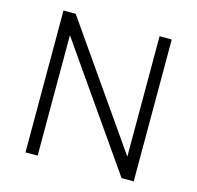

<svg xmlns="http://www.w3.org/2000/svg" viewBox="-103 -807 938 915"><g transform="rotate(15 366.5 -350.0)"><path d="M100 -700V0H160V-594L574 0H634V-700H574V-106L160 -700Z"/></g></svg>

Font: Unageo
Style: Light
Weight: 300
Designer: Richard Sepsi
Foundry: Richard Sepsi
Version: Version 2.000